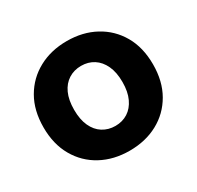

<svg xmlns="http://www.w3.org/2000/svg" viewBox="-123 -675 850 829"><g transform="rotate(-30 301.5 -261.0)"><path d="M301.4 12Q222.4 12 160.7 -21.3Q99 -54.6 63.8 -115.9Q28.5 -177.2 28.5 -260.9Q28.5 -345.4 63.8 -406.3Q99 -467.3 160.7 -500.7Q222.4 -534.2 301.4 -534.2Q380.7 -534.2 442.3 -500.7Q503.9 -467.3 539.1 -406.3Q574.3 -345.4 574.3 -260.9Q574.3 -177.2 539.1 -115.9Q503.9 -54.6 442.3 -21.3Q380.7 12 301.4 12ZM301.4 -111.5Q336.6 -111.5 363.7 -128.8Q390.8 -146.1 406.3 -179.4Q421.9 -212.6 421.9 -260.9Q421.9 -309.6 406.3 -342.8Q390.8 -376 363.7 -393.3Q336.6 -410.6 301.4 -410.6Q266.3 -410.6 238.8 -393.3Q211.3 -376 196.1 -342.8Q180.9 -309.6 180.9 -260.9Q180.9 -212.6 196.1 -179.4Q211.3 -146.1 238.8 -128.8Q266.3 -111.5 301.4 -111.5Z"/></g></svg>

Font: TikTok Sans Light
Style: Regular
Weight: 300
Version: Version 4.000